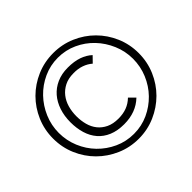

<svg xmlns="http://www.w3.org/2000/svg" viewBox="-183 -1057 1315 1315"><g transform="rotate(-45 474.5 -400.0)"><path d="M889 -401Q889 -315 856.5 -239.5Q824 -164 767.5 -107.5Q711 -51 635.5 -18Q560 15 475 15Q389 15 313.5 -18Q238 -51 181.5 -107.5Q125 -164 92.5 -239.5Q60 -315 60 -401Q60 -486 92.5 -561.5Q125 -637 181.5 -693.5Q238 -750 313.5 -782.5Q389 -815 475 -815Q560 -815 635.5 -782.5Q711 -750 767.5 -693.5Q824 -637 856.5 -561.5Q889 -486 889 -401ZM834 -401Q834 -474 805.5 -541Q777 -608 728.5 -659Q680 -710 614.5 -740Q549 -770 475 -770Q401 -770 335.5 -740Q270 -710 221 -659Q172 -608 143.5 -541Q115 -474 115 -401Q115 -327 143 -260Q171 -193 220 -142.5Q269 -92 334.5 -62Q400 -32 475 -32Q550 -32 615 -62Q680 -92 729 -142.5Q778 -193 806 -260Q834 -327 834 -401ZM662 -196Q589 -126 474 -126Q410 -126 362.5 -146Q315 -166 284 -202Q253 -238 238 -287.5Q223 -337 223 -396Q223 -456 240 -507Q257 -558 289 -595Q321 -632 368 -653Q415 -674 475 -674Q536 -674 580.5 -658.5Q625 -643 656 -614L615 -572Q589 -595 553.5 -607.5Q518 -620 475 -619Q425 -619 388.5 -600.5Q352 -582 328 -551.5Q304 -521 292.5 -481Q281 -441 281 -396Q281 -353 291.5 -314Q302 -275 325.5 -245.5Q349 -216 385.5 -198.5Q422 -181 474 -181Q519 -181 555 -194.5Q591 -208 621 -237Z"/></g></svg>

Font: TypoPRO Sinkin Sans
Style: 300 Light
Weight: 300
Designer: Keith Bates
Foundry: K-Type
Version: Sinkin Sans (version 1.0)  by Keith Bates   •   © 2014   www